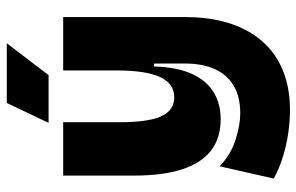

<svg xmlns="http://www.w3.org/2000/svg" viewBox="-178 -560 894 579"><g transform="rotate(-90 269.5 -271.0)"><path d="M225 156Q195 156 159 151Q123 146 87 135Q51 124 20 107L57 -56Q93 -22 137.5 -8Q182 6 217 6Q266 6 299.5 -13.5Q333 -33 350 -70.5Q367 -108 367 -162V-254H358Q356 -184 335.5 -139.5Q315 -95 280 -74Q245 -53 199 -53Q142 -53 104.5 -82Q67 -111 48 -169Q29 -227 29 -314V-528H190V-356Q190 -271 208 -232Q226 -193 265 -193Q285 -193 300.5 -203.5Q316 -214 326 -235.5Q336 -257 341 -289.5Q346 -322 346 -365V-528H507V-156Q507 -102 496 -54.5Q485 -7 463 31.5Q441 70 407.5 98Q374 126 328.5 141Q283 156 225 156ZM332 -572H188L248 -698H428Z"/></g></svg>

Font: Bricolage Grotesque 96pt ExtraBold
Style: Regular
Weight: 800
Designer: Mathieu Triay
Foundry: Atelier Triay
Version: Version 1.001;gftools[0.9.33.dev8+g029e19f]